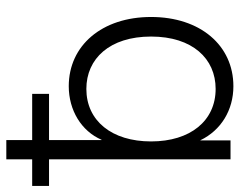

<svg xmlns="http://www.w3.org/2000/svg" viewBox="-120 -671 777 623"><g transform="rotate(-90 268.5 -359.5)"><path d="M300.3 9.3C432.6 9.3 524.9 -98.1 524.9 -257.8C524.9 -417.5 432.1 -524.9 300.3 -524.9C222.7 -524.9 154.8 -484.4 126.5 -418.5H125.5V-588.9H275.4V-643.6H125.5V-727.5H63V-643.6H-23.4V-588.9H63V0H124.5V-97.7H125C157.2 -30.8 222.7 9.3 300.3 9.3ZM291.5 -48.3C188 -48.3 121.1 -130.4 121.1 -257.8C121.1 -385.3 188 -467.8 291.5 -467.8C389.6 -467.8 461.4 -392.1 461.4 -257.8C461.4 -123.5 389.6 -48.3 291.5 -48.3Z"/></g></svg>

Font: Raveo Display Display Light
Style: Regular
Weight: 300
Designer: Jakub Foglar, Rasmus Andersson (Inter)
Foundry: Jakubfoglar.com
Version: Version 1.100;Glyphs 3.2.3 (3260)